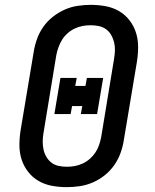

<svg xmlns="http://www.w3.org/2000/svg" viewBox="-20 -763 640 791"><path d="M255 8Q224 8 194 2.5Q164 -3 139 -17.5Q114 -32 96 -55Q78 -78 69 -106Q60 -134 60 -165Q60 -196 65 -227L119 -550Q123 -576 132.5 -602.5Q142 -629 158.5 -652.5Q175 -676 198 -694Q221 -712 247 -723.5Q273 -735 300.5 -739Q328 -743 354 -743Q385 -743 415 -737.5Q445 -732 470 -717.5Q495 -703 513 -680Q531 -657 540 -629Q549 -601 549 -570Q549 -539 544 -508L490 -185Q486 -159 476.5 -132.5Q467 -106 450.5 -82.5Q434 -59 411.5 -41Q389 -23 362.5 -11.5Q336 0 308.5 4Q281 8 255 8ZM256 -76Q272 -76 288.5 -79Q305 -82 321 -89.5Q337 -97 350.5 -109Q364 -121 373.5 -135.5Q383 -150 388.5 -166.5Q394 -183 397 -199L450 -521Q453 -539 453.5 -556Q454 -573 450 -589Q446 -605 438 -619Q430 -633 417 -642.5Q404 -652 387.5 -655.5Q371 -659 353 -659Q337 -659 320.5 -656Q304 -653 288 -645.5Q272 -638 258.5 -626Q245 -614 236 -599.5Q227 -585 221 -568.5Q215 -552 212 -536L159 -214Q156 -196 156 -179Q156 -162 159.5 -146Q163 -130 171.5 -116Q180 -102 192.5 -92.5Q205 -83 221.5 -79.5Q238 -76 256 -76ZM380 -293H313L319 -326H277L271 -293H204L229 -442H296L290 -409H332L338 -442H405Z"/></svg>

Font: Iosevka Etoile Medium
Style: Italic
Weight: 500
Italic angle: -9°
Designer: Belleve Invis
Foundry: Belleve Invis
Version: Version 22.1.2; ttfautohint (v1.8.4)